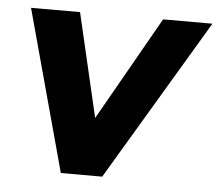

<svg xmlns="http://www.w3.org/2000/svg" viewBox="-43 -554 686 601"><g transform="rotate(5 300.5 -253.5)"><path d="M169 0 31 -507H185L261 -181L446 -507H601L299 0Z"/></g></svg>

Font: Winston
Style: Bold Italic
Weight: 700
Italic angle: -9°
Designer: Original fonts by Vernon Adams / Changes by Cristiano Sobral
Foundry: Original fonts by Vernon Adams / Changes by Cristiano Sobral
Version: Version 2.503;July 17, 2020;FontCreator 13.0.0.2655 64-bit